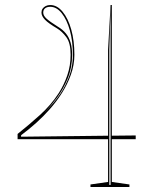

<svg xmlns="http://www.w3.org/2000/svg" viewBox="-20 -744 610 764"><path d="M50 -190V-211Q94 -246 138.5 -286Q183 -326 214 -374Q235 -407 248 -445Q261 -483 261 -526Q261 -573 244 -596Q227 -619 207 -631Q173 -651 159 -665.5Q145 -680 145 -694Q145 -703 149.5 -709.5Q154 -716 162 -720Q170 -724 180 -724Q207 -724 229 -697.5Q251 -671 263.5 -626.5Q276 -582 276 -526Q276 -486 262 -446.5Q248 -407 224 -370Q204 -339 178.5 -310Q153 -281 124 -255Q95 -229 64 -206V-200L410 -204V-546L420 -724H425V-204L520 -205V-190H425V-20L495 -10V0H340V-10L410 -20V-190ZM156 -295Q185 -324 208.5 -354.5Q232 -385 248 -423Q259 -447 264.5 -472.5Q270 -498 270 -526Q270 -580 258 -623Q246 -666 225.5 -691.5Q205 -717 180 -717Q167 -717 159.5 -711Q152 -705 152 -694Q152 -682 165 -670Q178 -658 210 -638Q230 -626 242.5 -610.5Q255 -595 261 -574Q267 -553 267 -526Q267 -475 249.5 -432Q232 -389 206.5 -355Q181 -321 156 -295ZM415 -8H420V-716L415 -546Z"/></svg>

Font: Kalnia Glaze Thin Thin
Style: Regular
Weight: 250
Version: Version 1.110